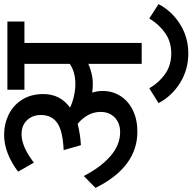

<svg xmlns="http://www.w3.org/2000/svg" viewBox="-21 -689 937 935"><g transform="rotate(-90 447.5 -221.5)"><path d="M0 0ZM810 -571H706V0H604V-260Q585 -251 559 -244.5Q533 -238 506 -238Q485 -238 464 -241Q472 -217 472 -190Q472 -142 447.5 -103.5Q423 -65 378 -43Q333 -21 274 -21Q101 -21 0 -225L58 -282Q100 -200 154.5 -152.5Q209 -105 271 -105Q316 -105 343 -131.5Q370 -158 370 -200Q370 -263 312 -312Q262 -299 208 -296L184 -380Q277 -384 316 -411Q355 -438 355 -491Q355 -531 330 -558Q305 -585 261 -585Q201 -585 123 -525L79 -602Q170 -670 259 -670Q311 -670 356.5 -648Q402 -626 429.5 -582.5Q457 -539 457 -479Q457 -397 391 -349Q413 -338 444.5 -330.5Q476 -323 506 -323Q564 -323 604 -350V-571H478V-654H810ZM413 82 485 37Q512 84 554.5 114Q597 144 655 144Q712 144 754.5 114Q797 84 825 37L895 82Q861 147 797 187Q733 227 655 227Q576 227 511.5 187Q447 147 413 82Z"/></g></svg>

Font: Martel Sans SemiBold
Style: Regular
Weight: 600
Designer: Dan Reynolds and Mathieu Réguer
Foundry: Dan Reynolds and Mathieu Réguer
Version: Version 1.002; ttfautohint (v1.1) -l 5 -r 5 -G 72 -x 0 -D la